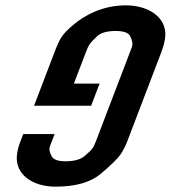

<svg xmlns="http://www.w3.org/2000/svg" viewBox="-20 -693 682 719"><path d="M187.9 6C262.9 6 319.5 -10.2 357.7 -42.5C395.9 -74.8 420.2 -98.5 430.5 -113.5C440.8 -128.5 449.4 -145 456.3 -163L583.9 -497C592.6 -519.7 597.6 -539.8 598.9 -557.5C604.2 -626.8 537.6 -673 451.2 -673C365.5 -673 296.3 -636.6 250.9 -597C212.7 -563.9 204.1 -549.9 183.9 -497L107.5 -297H321.2L353 -380H256.7L301.4 -497C313.1 -527.5 316.1 -530.2 342.1 -556C356.2 -570 379.9 -577 413.2 -577C444.1 -577 462.4 -570 468.3 -556C480.5 -527.2 476.8 -524.2 466.4 -497L338.8 -163C328.8 -136.9 323.9 -132.4 297.7 -109.5C282.1 -95.8 258 -89 225.5 -89C197.2 -89 179.8 -95.3 173.4 -108C160.5 -133.5 164.3 -138.3 173.8 -163L184.5 -191H67L56.3 -163C49.1 -144.3 44.8 -127 43.3 -111C36.5 -40.7 100.3 6 187.9 6Z"/></svg>

Font: Din Kursivschrift
Style: Extended Italic
Weight: 400
Version: Version 1.089